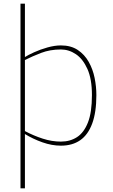

<svg xmlns="http://www.w3.org/2000/svg" viewBox="-20 -783 612 1040"><path d="M91 237V-763H115V-474Q132 -485 165 -500Q198 -515 237 -526Q276 -537 310 -537Q364 -537 401 -512.5Q438 -488 460.5 -448Q483 -408 492.5 -361Q502 -314 502 -268Q502 -175 479.5 -114Q457 -53 414.5 -23.5Q372 6 310 6Q261 6 210 -12Q159 -30 115 -57V237ZM310 -16Q360 -16 397.5 -40.5Q435 -65 456.5 -120Q478 -175 478 -268Q478 -355 453.5 -409.5Q429 -464 391 -489.5Q353 -515 310 -515Q251 -515 203 -496.5Q155 -478 115 -458V-73Q162 -48 211.5 -32Q261 -16 310 -16Z"/></svg>

Font: Exo Thin Thin
Style: Regular
Weight: 250
Version: Version 2.000